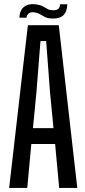

<svg xmlns="http://www.w3.org/2000/svg" viewBox="-20 -924 420 944"><path d="M25 0 117 -800H269L360 0H271L251 -216H134L114 0ZM142 -294H243L226 -469L207 -722H179L159 -469ZM75 -837Q77 -874 98.5 -890.5Q120 -907 154 -903Q177 -900 189.5 -893.5Q202 -887 212.5 -880.5Q223 -874 238 -874Q275 -871 275 -903H311Q309 -830 237 -833Q216 -833 202 -840Q188 -847 176.5 -854Q165 -861 150 -863Q133 -866 122.5 -859Q112 -852 110 -837Z"/></svg>

Font: Big Shoulders Display SemiBold
Style: Regular
Weight: 600
Designer: Patric King
Foundry: XO Type Co
Version: Version 1.000; ttfautohint (v1.8.2)